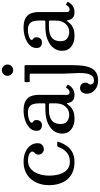

<svg xmlns="http://www.w3.org/2000/svg" viewBox="468 -1268 1060 2036"><g transform="rotate(-90 998.0 -250.0)"><path d="M52.5 -260Q52.5 -204 67 -155Q81.5 -106 111.8 -68.8Q142 -31.5 188.8 -10.8Q235.5 10 299.5 10Q358.5 10 400.2 -12.2Q442 -34.5 469.5 -73.8Q497 -113 513 -164Q515 -169.5 513.2 -171.2Q511.5 -173 503.5 -173H472.5Q465.5 -173 463 -170.8Q460.5 -168.5 458.5 -163.5Q439 -107.5 400 -73.2Q361 -39 301.5 -39Q247 -39 214.5 -70.5Q182 -102 167.8 -152.5Q153.5 -203 153.5 -260Q153.5 -303 163 -342.8Q172.5 -382.5 191.8 -414.2Q211 -446 240.8 -464.5Q270.5 -483 311.5 -483Q352 -483 380.2 -470.2Q408.5 -457.5 408.5 -437Q408.5 -425.5 400.5 -418Q392.5 -410.5 384.5 -400.8Q376.5 -391 376.5 -373Q376.5 -345.5 395 -330.2Q413.5 -315 433.5 -315Q448 -315 462.8 -321.5Q477.5 -328 487.5 -342.5Q497.5 -357 497.5 -381Q497.5 -422 474 -455.8Q450.5 -489.5 406.5 -509.8Q362.5 -530 301.5 -530Q241 -530 194.8 -509.2Q148.5 -488.5 116.8 -451.2Q85 -414 68.8 -365.2Q52.5 -316.5 52.5 -260Z M599 -123Q599 -60 643.2 -25Q687.5 10 754 10Q807 10 838 -3.2Q869 -16.5 885 -33.5Q901 -50.5 909 -61.5Q916 -71 918.8 -71Q921.5 -71 923 -62Q925 -50 931.2 -33Q937.5 -16 955.8 -3Q974 10 1011.5 10H1012Q1032.5 10 1051.8 3Q1071 -4 1087.8 -18.5Q1104.5 -33 1116 -55Q1118.5 -60 1117.8 -62.2Q1117 -64.5 1113 -67L1095 -78Q1091.5 -81 1088.8 -80Q1086 -79 1083.5 -74.5Q1070.5 -54 1058.5 -48Q1046.5 -42 1036 -42Q1025.5 -42 1017.8 -49Q1010 -56 1010 -71V-372Q1010 -412.5 997.2 -448.8Q984.5 -485 948.2 -507.5Q912 -530 842 -530Q791.5 -530 742.5 -514Q693.5 -498 661.2 -467.2Q629 -436.5 629 -393Q629 -360 647 -347.5Q665 -335 688 -335Q713.5 -335 728.2 -351.2Q743 -367.5 743 -393Q743 -412.5 736 -420Q729 -427.5 722 -431.8Q715 -436 715 -445Q715 -455 730.5 -464Q746 -473 770.5 -478.5Q795 -484 822 -484Q862 -484 883.2 -468.8Q904.5 -453.5 912.2 -427Q920 -400.5 920 -367V-312Q920 -303 917.8 -301Q915.5 -299 907 -299H858Q772 -299 714.5 -274.5Q657 -250 628 -210Q599 -170 599 -123ZM701 -138Q701 -176.5 716 -204Q731 -231.5 765.5 -246.2Q800 -261 858 -261H910Q920 -261 920 -251V-191Q920 -123 885 -84.5Q850 -46 799 -46Q761.5 -46 731.2 -67Q701 -88 701 -138Z M1212 -700Q1212 -675.5 1229.8 -657.8Q1247.5 -640 1272 -640Q1297 -640 1314.5 -657.8Q1332 -675.5 1332 -700Q1332 -725 1314.5 -742.5Q1297 -760 1272 -760Q1247.5 -760 1229.8 -742.5Q1212 -725 1212 -700ZM1225 -465Q1230.5 -465 1232.8 -463Q1235 -461 1235 -455.5V-104Q1235 -70 1238 -27.5Q1241 15 1241.8 57.8Q1242.5 100.5 1236.5 136.2Q1230.5 172 1213.5 194Q1196.5 216 1163 216Q1135.5 216 1127.8 202.2Q1120 188.5 1120 179Q1120 169 1124.8 163.5Q1129.5 158 1134.2 150.2Q1139 142.5 1139 125Q1139 100 1122.8 84.5Q1106.5 69 1081 69Q1055 69 1038.5 90.2Q1022 111.5 1022 140Q1022 171 1038.8 198.5Q1055.5 226 1087 243Q1118.5 260 1163 260Q1216 260 1248 239Q1280 218 1296.8 180.8Q1313.5 143.5 1319.2 94.2Q1325 45 1325 -11V-509Q1325 -516 1322.5 -518Q1320 -520 1313 -520H1156.5Q1149 -520 1147 -518Q1145 -516 1145 -508.5V-475Q1145 -468 1147.2 -466.5Q1149.5 -465 1156.5 -465Z M1477 -123Q1477 -60 1521.2 -25Q1565.5 10 1632 10Q1685 10 1716 -3.2Q1747 -16.5 1763 -33.5Q1779 -50.5 1787 -61.5Q1794 -71 1796.8 -71Q1799.5 -71 1801 -62Q1803 -50 1809.2 -33Q1815.5 -16 1833.8 -3Q1852 10 1889.5 10H1890Q1910.5 10 1929.8 3Q1949 -4 1965.8 -18.5Q1982.5 -33 1994 -55Q1996.5 -60 1995.8 -62.2Q1995 -64.5 1991 -67L1973 -78Q1969.5 -81 1966.8 -80Q1964 -79 1961.5 -74.5Q1948.5 -54 1936.5 -48Q1924.5 -42 1914 -42Q1903.5 -42 1895.8 -49Q1888 -56 1888 -71V-372Q1888 -412.5 1875.2 -448.8Q1862.5 -485 1826.2 -507.5Q1790 -530 1720 -530Q1669.5 -530 1620.5 -514Q1571.5 -498 1539.2 -467.2Q1507 -436.5 1507 -393Q1507 -360 1525 -347.5Q1543 -335 1566 -335Q1591.5 -335 1606.2 -351.2Q1621 -367.5 1621 -393Q1621 -412.5 1614 -420Q1607 -427.5 1600 -431.8Q1593 -436 1593 -445Q1593 -455 1608.5 -464Q1624 -473 1648.5 -478.5Q1673 -484 1700 -484Q1740 -484 1761.2 -468.8Q1782.5 -453.5 1790.2 -427Q1798 -400.5 1798 -367V-312Q1798 -303 1795.8 -301Q1793.5 -299 1785 -299H1736Q1650 -299 1592.5 -274.5Q1535 -250 1506 -210Q1477 -170 1477 -123ZM1579 -138Q1579 -176.5 1594 -204Q1609 -231.5 1643.5 -246.2Q1678 -261 1736 -261H1788Q1798 -261 1798 -251V-191Q1798 -123 1763 -84.5Q1728 -46 1677 -46Q1639.5 -46 1609.2 -67Q1579 -88 1579 -138Z"/></g></svg>

Font: Besley
Style: Regular
Weight: 400
Designer: Owen Earl
Foundry: indestructible type*
Version: Version 4.000